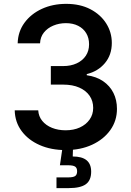

<svg xmlns="http://www.w3.org/2000/svg" viewBox="-20 -757 670 981"><path d="M315.4 9.8Q240.7 9.8 182.6 -15.9Q124.5 -41.5 90.6 -87.2Q56.6 -132.8 55.2 -193.4H175.3Q177.2 -162.1 196 -139.2Q214.8 -116.2 245.8 -103.8Q276.9 -91.3 314.9 -91.3Q356.4 -91.3 387.9 -105.7Q419.4 -120.1 437.7 -146Q456.1 -171.9 456.1 -205.6Q456.1 -240.7 438 -267.3Q419.9 -293.9 385.5 -309.3Q351.1 -324.7 302.7 -324.7H239.7V-419.4H302.7Q341.8 -419.4 371.8 -433.3Q401.9 -447.3 418.5 -472.2Q435.1 -497.1 435.1 -530.8Q435.1 -563.5 420.4 -587.6Q405.8 -611.8 379.2 -625.2Q352.5 -638.7 316.9 -638.7Q282.2 -638.7 252.4 -626.2Q222.7 -613.8 204.3 -590.8Q186 -567.9 184.6 -535.6H70.3Q71.8 -595.2 105 -640.6Q138.2 -686 193.8 -711.7Q249.5 -737.3 318.4 -737.3Q389.2 -737.3 441.7 -710Q494.1 -682.6 522.7 -637.2Q551.3 -591.8 551.3 -537.6Q551.3 -476.6 516.1 -434.6Q481 -392.6 423.3 -378.4V-372.6Q472.7 -365.7 507.1 -342Q541.5 -318.4 559.6 -282.2Q577.6 -246.1 577.6 -200.7Q577.6 -140.1 543.7 -92.5Q509.8 -44.9 450.7 -17.6Q391.6 9.8 315.4 9.8ZM268.6 204.1V149.4H328.1Q353.5 149.4 363.8 142.6Q374 135.7 374 118.2Q374 101.1 363.8 94.2Q353.5 87.4 328.1 87.4H286.1L302.2 -22.5H353V0L351.6 42.5Q398.9 42.5 422.4 61.8Q445.8 81.1 445.8 120.1Q445.8 164.6 418.5 184.3Q391.1 204.1 331.5 204.1Z"/></svg>

Font: Inter
Style: 540
Weight: 540
Designer: Rasmus Andersson
Foundry: rsms
Version: Version 4.001;git-66647c0bb